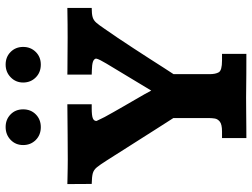

<svg xmlns="http://www.w3.org/2000/svg" viewBox="-127 -772 899 685"><g transform="rotate(-90 322.5 -429.5)"><path d="M172.4 0V-86.9H195.8Q221.2 -86.9 231 -94.7Q240.7 -102.5 242.2 -113Q243.7 -123.5 243.7 -130.9V-260.7Q236.8 -271.5 224.9 -290Q212.9 -308.6 198.2 -331.8Q183.6 -355 168 -379.4Q152.3 -403.8 137.7 -427Q123 -450.2 111.1 -469Q99.1 -487.8 92.3 -498.5Q77.1 -522.5 68.1 -533.4Q59.1 -544.4 46.9 -547.9Q34.7 -551.3 8.8 -551.8Q8.8 -573.2 8.5 -595.2Q8.3 -617.2 8.3 -638.7Q12.7 -638.7 29.5 -638.2Q46.4 -637.7 65.7 -637.5Q85 -637.2 96.7 -637.2Q141.6 -637.2 184.6 -637.7Q227.5 -638.2 293 -638.7V-551.8H277.8Q253.9 -551.8 243.7 -548.1Q233.4 -544.4 233.4 -534.7Q236.3 -529.3 241.9 -517.1Q247.6 -504.9 252 -497.6Q255.9 -490.2 264.9 -474.4Q273.9 -458.5 285.4 -438.5Q296.9 -418.5 308.6 -398.4Q320.3 -378.4 329.3 -362.5Q338.4 -346.7 341.8 -339.4L438 -499Q445.3 -511.2 450.2 -520.8Q455.1 -530.3 456.1 -536.6Q454.1 -544.4 444.1 -547.6Q434.1 -550.8 414.1 -551.3Q412.1 -551.3 406.7 -551.5Q401.4 -551.8 398.9 -551.8V-638.7Q398.9 -638.7 415 -638.4Q431.2 -638.2 453.9 -638.2Q476.6 -638.2 497.8 -637.9Q519 -637.7 529.8 -637.7Q553.2 -637.7 578.4 -637.9Q603.5 -638.2 636.7 -638.7V-551.8Q615.7 -551.8 604.2 -548.6Q592.8 -545.4 584.2 -535.6Q575.7 -525.9 562.5 -506.3Q547.9 -485.8 529.8 -458.7Q511.7 -431.6 492.7 -402.6Q473.6 -373.5 455.8 -345.7Q438 -317.9 423.6 -295.4Q409.2 -272.9 400.4 -259.8V-131.8Q400.4 -109.9 407.2 -98.4Q414.1 -86.9 448.7 -86.9H472.7V0Q436.5 0 401.6 -0.2Q366.7 -0.5 317.4 -1Q298.3 -1 268.8 -0.7Q239.3 -0.5 212.2 -0.2Q185.1 0 172.4 0ZM211.4 -733.4Q183.6 -733.4 165.5 -751.5Q147.5 -769.5 147.5 -796.4Q147.5 -823.2 166 -841.1Q184.6 -858.9 211.9 -858.9Q238.8 -858.9 256.8 -841.3Q274.9 -823.7 274.9 -796.4Q274.9 -769 256.8 -751.2Q238.8 -733.4 211.4 -733.4ZM434.6 -733.4Q406.7 -733.4 388.7 -751.5Q370.6 -769.5 370.6 -796.4Q370.6 -822.8 389.2 -840.8Q407.7 -858.9 434.6 -858.9Q461.9 -858.9 479.7 -841.1Q497.6 -823.2 497.6 -796.4Q497.6 -769.5 479.7 -751.5Q461.9 -733.4 434.6 -733.4Z"/></g></svg>

Font: Kameron
Style: Bold
Weight: 700
Designer: Vernon Adams
Foundry: Vernon Adams
Version: Version 1.100